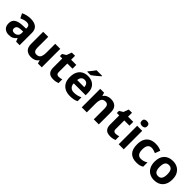

<svg xmlns="http://www.w3.org/2000/svg" viewBox="402 -2383 4010 4010"><g transform="rotate(45 2407.5 -378.0)"><path d="M302 -557Q412 -557 470.5 -509.5Q529 -462 529 -364V0H425L396 -74H392Q357 -30 318 -10Q279 10 211 10Q138 10 90 -32.5Q42 -75 42 -163Q42 -250 103 -291.5Q164 -333 286 -337L381 -340V-364Q381 -407 358.5 -427Q336 -447 296 -447Q256 -447 218 -435.5Q180 -424 142 -407L93 -508Q137 -531 190.5 -544Q244 -557 302 -557ZM323 -251Q251 -249 223 -225Q195 -201 195 -162Q195 -128 215 -113.5Q235 -99 267 -99Q315 -99 348 -127.5Q381 -156 381 -208V-253Z M1183 -546V0H1069L1049 -70H1041Q1015 -28 969.5 -9Q924 10 873 10Q785 10 732 -37.5Q679 -85 679 -190V-546H828V-227Q828 -169 849 -139Q870 -109 916 -109Q984 -109 1009 -155.5Q1034 -202 1034 -289V-546Z M1569 -109Q1594 -109 1617 -114Q1640 -119 1663 -126V-15Q1639 -5 1603.5 2.5Q1568 10 1526 10Q1477 10 1438.5 -6Q1400 -22 1377.5 -61.5Q1355 -101 1355 -171V-434H1284V-497L1366 -547L1409 -662H1504V-546H1657V-434H1504V-171Q1504 -140 1522 -124.5Q1540 -109 1569 -109Z M1998 -556Q2111 -556 2177 -491.5Q2243 -427 2243 -308V-236H1891Q1893 -173 1928.5 -137Q1964 -101 2027 -101Q2080 -101 2123 -111.5Q2166 -122 2212 -144V-29Q2172 -9 2127.5 0.5Q2083 10 2020 10Q1938 10 1875 -20.5Q1812 -51 1776 -113Q1740 -175 1740 -269Q1740 -365 1772.5 -428.5Q1805 -492 1863 -524Q1921 -556 1998 -556ZM1999 -450Q1956 -450 1927.5 -422Q1899 -394 1894 -335H2103Q2102 -385 2077 -417.5Q2052 -450 1999 -450ZM2202 -756Q2188 -742 2165 -722Q2142 -702 2115.5 -680Q2089 -658 2063.5 -638.5Q2038 -619 2019 -606H1920V-619Q1936 -638 1957.5 -663.5Q1979 -689 2000 -716.5Q2021 -744 2035 -766H2202Z M2674 -556Q2762 -556 2815 -508.5Q2868 -461 2868 -356V0H2719V-319Q2719 -378 2698 -407.5Q2677 -437 2631 -437Q2563 -437 2538 -390.5Q2513 -344 2513 -257V0H2364V-546H2478L2498 -476H2506Q2532 -518 2577.5 -537Q2623 -556 2674 -556Z M3251 -109Q3276 -109 3299 -114Q3322 -119 3345 -126V-15Q3321 -5 3285.5 2.5Q3250 10 3208 10Q3159 10 3120.5 -6Q3082 -22 3059.5 -61.5Q3037 -101 3037 -171V-434H2966V-497L3048 -547L3091 -662H3186V-546H3339V-434H3186V-171Q3186 -140 3204 -124.5Q3222 -109 3251 -109Z M3530 -760Q3563 -760 3587 -744.5Q3611 -729 3611 -687Q3611 -646 3587 -630Q3563 -614 3530 -614Q3496 -614 3472.5 -630Q3449 -646 3449 -687Q3449 -729 3472.5 -744.5Q3496 -760 3530 -760ZM3604 -546V0H3455V-546Z M3982 10Q3860 10 3793.5 -57.5Q3727 -125 3727 -270Q3727 -370 3761 -433Q3795 -496 3855.5 -526Q3916 -556 3995 -556Q4051 -556 4092.5 -545Q4134 -534 4165 -519L4121 -404Q4086 -418 4055.5 -427Q4025 -436 3995 -436Q3879 -436 3879 -271Q3879 -189 3909.5 -150Q3940 -111 3995 -111Q4042 -111 4078 -123.5Q4114 -136 4148 -158V-31Q4114 -9 4076.5 0.5Q4039 10 3982 10Z M4770 -274Q4770 -138 4698.5 -64Q4627 10 4504 10Q4428 10 4368.5 -23Q4309 -56 4275 -119.5Q4241 -183 4241 -274Q4241 -410 4312 -483Q4383 -556 4507 -556Q4584 -556 4643 -523Q4702 -490 4736 -427.5Q4770 -365 4770 -274ZM4393 -274Q4393 -193 4419.5 -151.5Q4446 -110 4506 -110Q4565 -110 4591.5 -151.5Q4618 -193 4618 -274Q4618 -355 4591.5 -395.5Q4565 -436 4505 -436Q4446 -436 4419.5 -395.5Q4393 -355 4393 -274Z"/></g></svg>

Font: Noto Sans Tai Tham
Style: Bold
Weight: 700
Designer: Monotype Design Team 2013. Revised by David WIlliams 2020
Foundry: Monotype Imaging Inc.
Version: Version 2.002; ttfautohint (v1.8.4.7-5d5b)